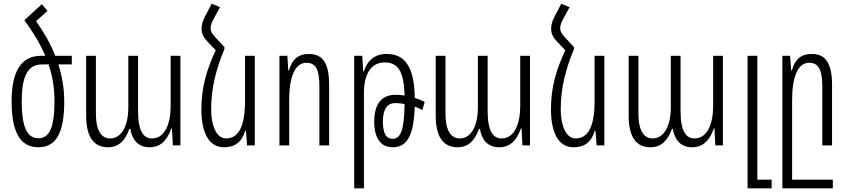

<svg xmlns="http://www.w3.org/2000/svg" viewBox="-20 -790 4604 1043"><path d="M329 -239C329 -307 318 -374 297 -440H370V-487H280C255 -551 220 -613 176 -675L238 -731L207 -767L114 -682L112 -681C159 -617 198 -553 226 -487H204C95 -487 43 -402 43 -240C43 -67 93 10 188 10C283 10 329 -65 329 -239ZM208 -440H244C265 -377 276 -311 276 -242C276 -95 248 -39 188 -39C127 -39 98 -101 98 -239C98 -371 128 -440 208 -440Z M566 10C630 10 662 -32 683 -90H688C697 -37 725 10 793 10C865 10 894 -46 911 -93H914L919 0H960V-487H907V-213C907 -121 877 -38 806 -38C762 -38 730 -73 730 -187V-487H677V-207C677 -103 639 -38 578 -38C534 -38 501 -76 501 -173V-487H448V-161C448 -43 492 10 566 10Z M1199 -534 1151 -586C1131 -607 1124 -621 1124 -638C1124 -652 1131 -671 1142 -690L1175 -751L1130 -770L1093 -699C1081 -675 1075 -656 1075 -635C1075 -609 1083 -590 1106 -565L1152 -517C1101 -408 1074 -315 1074 -195C1074 -73 1113 10 1196 10C1258 10 1294 -20 1312 -79H1316L1322 0H1364V-487H1311V-239C1311 -108 1278 -38 1208 -38C1154 -38 1127 -112 1127 -196C1127 -315 1155 -417 1199 -523Z M1498 0H1551V-248C1551 -375 1584 -449 1644 -449C1692 -449 1715 -418 1715 -321V0H1768V-328C1768 -457 1727 -497 1656 -497C1603 -497 1566 -468 1550 -408H1546L1541 -487H1498Z M1904 233H1957V-287C1957 -388 1997 -451 2069 -451C2147 -451 2174 -395 2178 -271C2161 -274 2144 -275 2128 -275C2052 -275 2013 -224 2013 -129C2013 -40 2048 10 2113 10C2186 10 2228 -44 2233 -211C2248 -206 2262 -199 2274 -192L2287 -236C2271 -245 2253 -252 2233 -258C2231 -426 2180 -497 2081 -497C2015 -497 1975 -461 1957 -402H1953L1948 -487H1904ZM2060 -131C2060 -193 2081 -230 2128 -230C2144 -230 2161 -228 2178 -225C2176 -83 2156 -36 2113 -36C2077 -36 2060 -66 2060 -131Z M2465 10C2529 10 2561 -32 2582 -90H2587C2596 -37 2624 10 2692 10C2764 10 2793 -46 2810 -93H2813L2818 0H2859V-487H2806V-213C2806 -121 2776 -38 2705 -38C2661 -38 2629 -73 2629 -187V-487H2576V-207C2576 -103 2538 -38 2477 -38C2433 -38 2400 -76 2400 -173V-487H2347V-161C2347 -43 2391 10 2465 10Z M3098 -534 3050 -586C3030 -607 3023 -621 3023 -638C3023 -652 3030 -671 3041 -690L3074 -751L3029 -770L2992 -699C2980 -675 2974 -656 2974 -635C2974 -609 2982 -590 3005 -565L3051 -517C3000 -408 2973 -315 2973 -195C2973 -73 3012 10 3095 10C3157 10 3193 -20 3211 -79H3215L3221 0H3263V-487H3210V-239C3210 -108 3177 -38 3107 -38C3053 -38 3026 -112 3026 -196C3026 -315 3054 -417 3098 -523Z M3513 10C3577 10 3609 -32 3630 -90H3635C3644 -37 3672 10 3740 10C3812 10 3841 -46 3858 -93H3861L3866 0H3907V-487H3854V-213C3854 -121 3824 -38 3753 -38C3709 -38 3677 -73 3677 -187V-487H3624V-207C3624 -103 3586 -38 3525 -38C3481 -38 3448 -76 3448 -173V-487H3395V-161C3395 -43 3439 10 3513 10Z M4041 233H4172V186H4094V-487H4041Z M4230 233H4504V186H4283V-248C4283 -375 4316 -449 4375 -449C4423 -449 4447 -417 4447 -321V0H4500V-328C4500 -457 4458 -497 4388 -497C4334 -497 4297 -468 4282 -408H4278L4272 -487H4230Z"/></svg>

Font: Noto Sans Armenian ExtraCondensed Light
Style: Regular
Weight: 300
Width: 2
Designer: Monotype Design Team
Foundry: Monotype Imaging Inc.
Version: Version 2.008